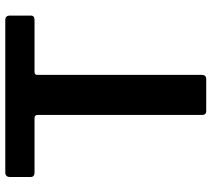

<svg xmlns="http://www.w3.org/2000/svg" viewBox="-56 -726 782 709"><g transform="rotate(-90 334.5 -371.0)"><path d="M36 -726Q36 -733 40 -737.5Q44 -742 53 -742H615Q624 -742 628 -737.5Q632 -733 632 -726V-648Q632 -634 616 -634H424Q413 -634 413 -624V-17Q413 0 398 0H279Q265 0 265 -16V-622Q265 -634 254 -634H53Q36 -634 36 -648Z"/></g></svg>

Font: Libre Franklin Thin SemiBold
Style: Regular
Weight: 600
Version: Version 3.000